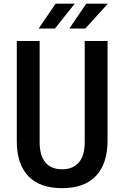

<svg xmlns="http://www.w3.org/2000/svg" viewBox="-20 -1006 672 1038"><path d="M70.8 -242.2V-784.2H194.3V-237.8Q194.3 -164.6 225.6 -127.7Q256.8 -90.8 315.4 -90.8Q374.5 -90.8 406.2 -127.7Q438 -164.6 438 -237.8V-784.2H561.5V-247.6Q561.5 -122.1 499.3 -55.4Q437 11.2 315.4 11.2Q194.8 11.2 132.8 -54Q70.8 -119.1 70.8 -242.2ZM280.8 -986.3H384.3L276.9 -851.6H189ZM446.3 -986.3H563.5L440.9 -851.6H355Z"/></svg>

Font: Decalotype Medium
Style: Regular
Weight: 500
Designer: Alfredo Marco Pradil
Foundry: Alfredo Marco Pradil
Version: Version 1.0